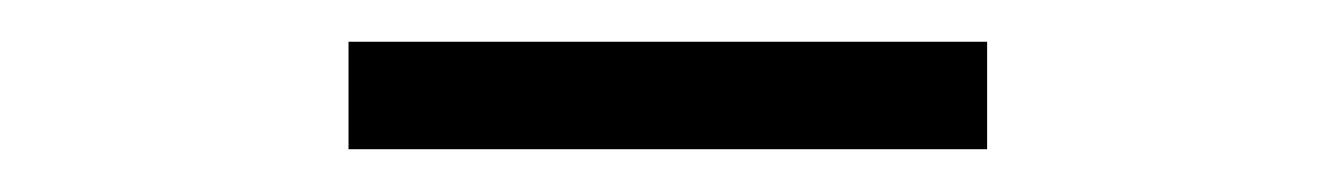

<svg xmlns="http://www.w3.org/2000/svg" viewBox="-20 -706 640 92"><path d="M147 -634.5V-686H453V-634.5Z"/></svg>

Font: Commissioner Light
Style: Regular
Weight: 300
Designer: Kostas Bartsokas
Foundry: Kostas Bartsokas
Version: Version 1.000; ttfautohint (v1.8.3)